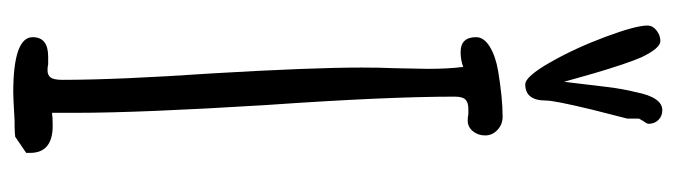

<svg xmlns="http://www.w3.org/2000/svg" viewBox="-394 -652 1044 297"><g transform="rotate(90 128.5 -503.0)"><path d="M37 -31Q37 -55 67 -55H79Q83 -54 88 -54Q96 -54 99.5 -59Q103 -64 103 -77Q103 -162 93 -309Q84 -462 84 -540Q84 -568 85 -591L86 -642Q86 -675 83 -697Q72 -693 60 -693Q37 -693 37 -717Q37 -729 51.5 -738Q66 -747 89 -751Q131 -758 160 -758Q172 -758 180.5 -750Q189 -742 189 -731Q189 -720 182.5 -712Q176 -704 166 -704Q160 -704 156 -705H148Q138 -705 133.5 -700.5Q129 -696 129 -684Q129 -578 142 -392Q154 -197 154 -99V-61Q161 -62 174 -62Q216 -62 216 -27V-21L191 -4Q190 -4 185 -3.5Q180 -3 165 -3Q131 -1 123 -1Q37 -1 37 -31ZM19 -982Q19 -990 26.5 -996Q34 -1002 43 -1002Q54 -1002 68 -973Q78 -950 93 -899L106 -853Q109 -877 110 -886Q111 -895 114 -919.5Q117 -944 122 -964Q130 -1005 150 -1005Q159 -1005 165 -999Q171 -993 171 -984Q171 -981 167 -976L163 -969V-951L149 -896Q135 -838 135 -825Q135 -793 110 -793Q98 -793 76 -831.5Q54 -870 36.5 -917Q19 -964 19 -982Z"/></g></svg>

Font: Amatic SC
Style: Bold
Weight: 700
Designer: Multiple Designers
Foundry: Vernon Adams
Version: Version 2.505